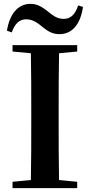

<svg xmlns="http://www.w3.org/2000/svg" viewBox="-20 -975 466 995"><path d="M16 -816 41 -807C56 -852 81 -875 115 -875C153 -875 179 -853 203 -833C226 -815 250 -798 288 -798C353 -798 397 -848 410 -939L385 -947C371 -903 348 -877 310 -877C273 -877 249 -899 224 -919C200 -937 175 -955 138 -955C74 -955 30 -904 16 -816ZM45 -708 140 -699C142 -597 142 -496 142 -394V-346C142 -243 142 -141 140 -42L45 -33V0H380V-33L286 -42C284 -143 284 -245 284 -347V-394C284 -497 284 -599 286 -699L380 -708V-741H45Z"/></svg>

Font: Source Han Serif CN
Style: Bold
Weight: 700
Designer: Ryoko NISHIZUKA 西塚涼子 (kana & ideographs); Frank Grießhammer (Latin, Greek & Cyrillic); Wenlong ZHANG 张文龙 (bopomofo); San
Foundry: Adobe
Version: Version 2.003;hotconv 1.1.1;makeotfexe 2.6.0